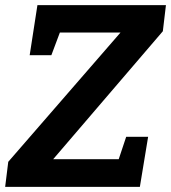

<svg xmlns="http://www.w3.org/2000/svg" viewBox="-24 -724 663 744"><path d="M-4 0 8 -97 443 -598H208L175 -510H91L121 -704H619L607 -603L182 -107H436L465 -194H550L518 0Z"/></svg>

Font: Bitter
Style: Bold Italic
Weight: 700
Italic angle: -9°
Designer: Sol Matas, and Bitter project Authors
Foundry: Sol Matas
Version: Version 2.001